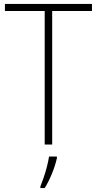

<svg xmlns="http://www.w3.org/2000/svg" viewBox="-20 -734 493 975"><path d="M245 0H207V-678H5V-714H447V-678H245ZM269 69Q261 105 244.5 146Q228 187 207 221H185V213Q192 196 201.5 168.5Q211 141 218.5 111.5Q226 82 229 61H269Z"/></svg>

Font: Noto Sans Arabic UI SmCn XLt
Style: Regular
Weight: 200
Width: 4
Designer: Monotype Design Team, Nadine Chahine and Nizar Qandah
Foundry: Monotype Imaging Inc.
Version: Version 2.010; ttfautohint (v1.8.4.7-5d5b)